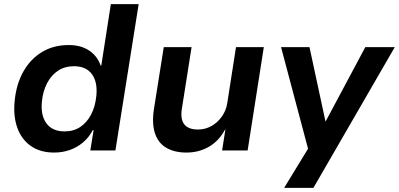

<svg xmlns="http://www.w3.org/2000/svg" viewBox="-20 -725 1922 925"><path d="M241 10Q173 10 127.5 -22.5Q82 -55 62.5 -112Q43 -169 51 -242Q59 -321 93 -381Q127 -441 182.5 -474.5Q238 -508 311 -508Q370 -508 409.5 -481.5Q449 -455 465 -409H468L514 -705H648L536 0H415L431 -98H427Q408 -62 379 -38Q350 -14 315 -2Q280 10 241 10ZM291 -92Q335 -92 367 -113.5Q399 -135 419 -173.5Q439 -212 444 -262Q451 -329 423 -367.5Q395 -406 336 -406Q293 -406 260.5 -385Q228 -364 207.5 -325.5Q187 -287 182 -237Q175 -170 203.5 -131Q232 -92 291 -92Z M878 10Q820 10 780.5 -13.5Q741 -37 726 -84.5Q711 -132 722 -202L769 -498H903L857 -206Q851 -174 856.5 -150Q862 -126 881.5 -113.5Q901 -101 933 -101Q969 -101 999 -118Q1029 -135 1049.5 -164.5Q1070 -194 1075 -229L1117 -498H1251L1173 0H1050L1066 -102H1065Q1035 -46 986.5 -18Q938 10 878 10Z M1349 180 1479 -33 1473 25 1334 -498H1471L1550 -131H1544L1740 -498H1882L1490 180Z"/></svg>

Font: Nunito Sans 8pt
Style: Bold Italic
Weight: 700
Italic angle: -9°
Version: Version 3.101;gftools[0.9.27]